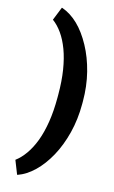

<svg xmlns="http://www.w3.org/2000/svg" viewBox="-147 -835 659 1106"><g transform="rotate(15 182.5 -282.0)"><path d="M79.6 215.8H76.7L44.9 135.3Q75.7 112.3 101.3 75.9Q127 39.6 146.5 -11.2Q165.5 -62 176 -127.4Q186.5 -192.9 186.5 -273.9V-290.5Q186.5 -371.6 176 -437.3Q165.5 -502.9 146.5 -553.7Q127.4 -604.5 101.6 -641.1Q75.7 -677.7 44.9 -700.2L76.7 -779.8H79.6Q183.6 -743.2 256.8 -608.4Q292.5 -543 313 -461.9Q333.5 -380.9 333.5 -289.6V-274.9Q333.5 -183.1 313 -101.8Q292.5 -20.5 256.8 44.9Q221.2 109.9 175.5 154.1Q129.9 198.2 79.6 215.8Z"/></g></svg>

Font: Hanuman Black
Style: Regular
Weight: 900
Designer: Danh Hong
Version: Version 8.002; ttfautohint (v1.8.3)